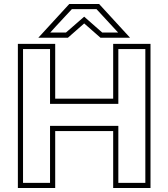

<svg xmlns="http://www.w3.org/2000/svg" viewBox="-20 -934 848 967"><path d="M738 -713V13H550V-274H258V13H70V-713H258V-437H550V-713ZM576 -687V-411H232V-687H96V-13H232V-300H576V-13H712V-687ZM486 -744 404 -816Q384 -799 363 -780Q342 -761 322 -744H173L329 -914H479L635 -744ZM575 -770 466 -888H342Q327 -872 314 -858L288 -830Q275 -816 261.5 -801.5Q248 -787 233 -770H312L404 -850L495 -770Z"/></svg>

Font: CMG Sans Outline
Style: Outline
Weight: 700
Designer: Julieta Ulanovsky
Foundry: Julieta Ulanovsky
Version: Version 7.200